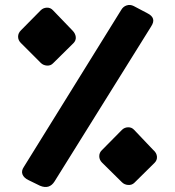

<svg xmlns="http://www.w3.org/2000/svg" viewBox="-20 -739 696 764"><path d="M139 0 94 -22Q75 -31 69.5 -45Q64 -59 75 -75L462 -699Q470 -713 484 -717.5Q498 -722 512 -715L567 -686Q585 -677 589 -664Q593 -651 581 -633L197 -17Q187 -1 172.5 3.5Q158 8 139 0ZM515 -12Q505 -2 490 -3Q475 -4 465 -14L386 -92Q375 -103 375 -117.5Q375 -132 386 -142L465 -222Q475 -232 489.5 -232.5Q504 -233 514 -222L590 -142Q603 -131 604.5 -116.5Q606 -102 595 -91ZM192 -488Q182 -477 167 -478Q152 -479 142 -489L63 -568Q52 -579 52 -593Q52 -607 63 -618L142 -698Q152 -708 166.5 -708.5Q181 -709 191 -698L268 -618Q280 -606 281.5 -592Q283 -578 272 -567Z"/></svg>

Font: Rubik ExtraBold
Style: Italic
Weight: 800
Italic angle: -12°
Designer: Hubert and Fischer
Foundry: Hubert and Fischer
Version: Version 2.300;gftools[0.9.30]